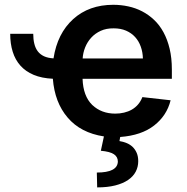

<svg xmlns="http://www.w3.org/2000/svg" viewBox="-20 -573 796 817"><path d="M393.5 224.4 392 161.2Q479.8 161.2 481.5 114.7Q481.5 94.5 464.8 83.3Q448.2 72.1 409.1 68.5L422.2 7.5Q322.8 -7.8 267.8 -72.8Q212.7 -137.1 204.9 -237.9Q157.7 -240.1 123.4 -254.4Q89.1 -268.8 66.9 -293.7Q44.7 -318.5 34.1 -352.8Q23.4 -387.1 23.4 -429.3H121.4Q121.4 -405.5 126.1 -386.7Q130.7 -367.9 140.8 -354.6Q150.9 -341.3 167.4 -333.6Q183.9 -326 207.7 -324.6Q224.1 -430.8 291.5 -491.8Q359 -552.6 462 -552.6Q494.7 -552.6 525.9 -545.8Q557.2 -539.1 584.9 -524.7Q612.6 -510.3 635.8 -488.3Q659.1 -466.3 675.8 -435.5Q692.5 -404.8 701.9 -365.4Q711.3 -326 711.3 -277V-237.6H331.3Q333.8 -164.1 372.5 -126.4Q411.6 -89.5 470.5 -89.5Q490.1 -89.5 508 -93.8Q525.9 -98 540.8 -106.5Q555.8 -115.1 567.3 -128.4Q578.8 -141.7 585.9 -159.8L706 -146.3Q690 -81.3 636 -39.1Q582 3.2 491.5 9.9L488.3 27.3Q504.6 29.8 519.2 35.9Q533.7 41.9 544.6 52.4Q555.4 62.9 561.8 77.8Q568.2 92.7 568.2 112.9Q568.2 137.1 557.5 157.5Q546.9 177.9 525 192.8Q503.2 207.7 470.3 216.1Q437.5 224.4 393.5 224.4ZM588.1 -324.2Q587.4 -351.2 579 -374.6Q570.7 -398.1 555 -415.3Q539.4 -432.5 516.5 -442.5Q493.6 -452.4 463.8 -452.4Q432.5 -452.8 408.6 -441.8Q384.6 -430.8 368.1 -412.6Q351.6 -394.5 342.3 -371.3Q333.1 -348 331.7 -324.2Z"/></svg>

Font: Linik Sans SemiBold
Style: Regular
Weight: 600
Designer: Fonts by Rasmus Andersson / Changes by Cristiano Sobral with parts from Marc Monis
Foundry: rsms
Version: Version 3.020; ttfautohint (v1.6)